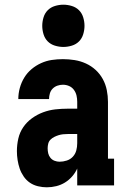

<svg xmlns="http://www.w3.org/2000/svg" viewBox="-20 -790 540 818"><path d="M179 8Q161 8 142 3.5Q123 -1 107.5 -11.5Q92 -22 81 -38Q70 -54 64 -71.5Q58 -89 55 -108Q52 -127 52 -146Q52 -173 58 -199.5Q64 -226 79 -248Q94 -270 116 -286Q138 -302 163.5 -311.5Q189 -321 215.5 -324Q242 -327 269 -327H309V-356Q309 -370 306 -383Q303 -396 295 -407Q287 -418 274.5 -423.5Q262 -429 248 -429Q236 -429 224.5 -425Q213 -421 204.5 -412.5Q196 -404 192.5 -392Q189 -380 189 -368H58Q58 -392 64.5 -415.5Q71 -439 83.5 -459.5Q96 -480 114.5 -495.5Q133 -511 155 -521Q177 -531 200.5 -534.5Q224 -538 248 -538Q273 -538 298 -534Q323 -530 346 -519.5Q369 -509 387.5 -492Q406 -475 418 -453Q430 -431 435 -406Q440 -381 440 -356V-114H466V0H309V-72Q301 -54 287.5 -38.5Q274 -23 257 -12.5Q240 -2 220 3Q200 8 179 8ZM234 -101Q249 -101 264.5 -106Q280 -111 290.5 -122.5Q301 -134 305 -149Q309 -164 309 -180V-219H269Q259 -219 249 -218Q239 -217 229.5 -214Q220 -211 211 -206.5Q202 -202 195 -195Q188 -188 185.5 -178Q183 -168 183 -158Q183 -147 185.5 -136.5Q188 -126 195 -117.5Q202 -109 212.5 -105Q223 -101 234 -101ZM250 -590Q232 -590 214 -595.5Q196 -601 183.5 -613.5Q171 -626 165.5 -644Q160 -662 160 -680Q160 -698 165.5 -716Q171 -734 183.5 -746.5Q196 -759 214 -764.5Q232 -770 250 -770Q268 -770 286 -764.5Q304 -759 316.5 -746.5Q329 -734 334.5 -716Q340 -698 340 -680Q340 -662 334.5 -644Q329 -626 316.5 -613.5Q304 -601 286 -595.5Q268 -590 250 -590Z"/></svg>

Font: Iosevka Slab Heavy
Style: Regular
Weight: 900
Monospace: yes
Designer: Belleve Invis
Foundry: Belleve Invis
Version: Version 11.1.0; ttfautohint (v1.8.3)